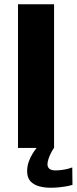

<svg xmlns="http://www.w3.org/2000/svg" viewBox="-20 -695 360 902"><path d="M64.5 0H234V-675H64.5ZM216.5 187Q240.5 187 262.2 184.5Q284 182 299.8 178.8Q315.5 175.5 320.5 173.5L319.5 91.5Q314 94 301 97.5Q288 101 272 103.2Q256 105.5 241.5 105.5Q221 105.5 212 97.8Q203 90 203 77Q203 66 208 51Q213 36 220.5 21.8Q228 7.5 233.5 0H152Q144.5 9 133.8 25.8Q123 42.5 115.2 64.2Q107.5 86 107.5 109.5Q107.5 140 123.2 156.8Q139 173.5 164 180.2Q189 187 216.5 187Z"/></svg>

Font: Anybody Thin
Style: Bold
Weight: 700
Version: Version 1.113;gftools[0.9.25]